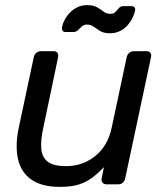

<svg xmlns="http://www.w3.org/2000/svg" viewBox="-20 -720 642 750"><path d="M214 10Q143 10 102.5 -18.5Q62 -47 50.5 -98Q39 -149 52 -215L112 -497Q114 -507 122 -513.5Q130 -520 140 -520H190Q200 -520 204.5 -513.5Q209 -507 207 -497L149 -220Q138 -171 141.5 -137.5Q145 -104 167.5 -87.5Q190 -71 238 -71Q303 -71 352 -110.5Q401 -150 416 -220L475 -497Q477 -507 485 -513.5Q493 -520 503 -520H552Q563 -520 567.5 -513.5Q572 -507 570 -497L469 -23Q467 -13 460 -6.5Q453 0 442 0H396Q386 0 380.5 -6.5Q375 -13 377 -23L386 -67Q364 -44 341 -26.5Q318 -9 288.5 0.5Q259 10 214 10ZM410 -590Q386 -590 372 -598.5Q358 -607 346.5 -615.5Q335 -624 320 -624Q308 -624 300 -617Q292 -610 285 -602.5Q278 -595 267 -595H235Q228 -595 224.5 -600Q221 -605 222 -611Q224 -626 232 -641.5Q240 -657 253 -670.5Q266 -684 283 -692Q300 -700 320 -700Q345 -700 359.5 -691.5Q374 -683 385 -674.5Q396 -666 411 -666Q424 -666 431 -673.5Q438 -681 444.5 -688.5Q451 -696 462 -696H494Q502 -696 505.5 -691Q509 -686 508 -679Q505 -665 497 -649Q489 -633 476.5 -619.5Q464 -606 447 -598Q430 -590 410 -590Z"/></svg>

Font: Rubik
Style: Italic
Weight: 400
Italic angle: -12°
Designer: Hubert and Fischer
Foundry: Hubert and Fischer
Version: Version 2.300;gftools[0.9.30]